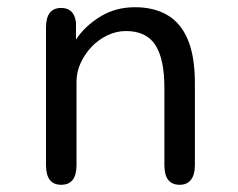

<svg xmlns="http://www.w3.org/2000/svg" viewBox="-20 -507 659 532"><path d="M478 5Q435.5 5 435.5 -49.5V-264Q435.5 -343.5 410.5 -382.2Q385.5 -421 329 -421Q302.5 -421 277.8 -409.2Q253 -397.5 234 -377.5Q215 -357.5 203.5 -332.5Q192 -307.5 192 -281.5V-49.5Q192 5 149.5 5Q107.5 5 107.5 -49.5V-431Q107.5 -485 149.5 -485Q185.5 -485 190.5 -445V-397.5Q216 -435.5 258.2 -461.2Q300.5 -487 354 -487Q406.5 -487 443.8 -465.2Q481 -443.5 500.5 -397Q520 -350.5 520 -276.5V-49.5Q520 -23 509.2 -9Q498.5 5 478 5Z"/></svg>

Font: Sono ExtraLight Monospace
Style: Regular
Weight: 400
Version: Version 2.112